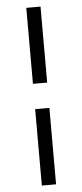

<svg xmlns="http://www.w3.org/2000/svg" viewBox="-57 -772 380 886"><g transform="rotate(-5 133.0 -328.5)"><path d="M100.1 -740.2H166V-388.2H100.1ZM100.1 -271H166V83H100.1Z"/></g></svg>

Font: D-DIN Condensed
Style: Regular
Weight: 400
Width: 3
Designer: Charles Nix
Foundry: Datto Inc.
Version: Version 1.00